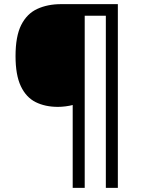

<svg xmlns="http://www.w3.org/2000/svg" viewBox="-20 -780 695 927"><path d="M549 127H491V-704H389V127H331V-273Q316 -269 296.5 -266.5Q277 -264 260 -264Q198 -264 152 -287Q106 -310 80.5 -364Q55 -418 55 -509Q55 -605 82.5 -659.5Q110 -714 160 -737Q210 -760 275 -760H549Z"/></svg>

Font: Noto Sans Pahawh Hmong
Style: Regular
Weight: 400
Designer: Monotype Design Team
Foundry: Monotype Imaging Inc.
Version: Version 2.001; ttfautohint (v1.8.4.7-5d5b)